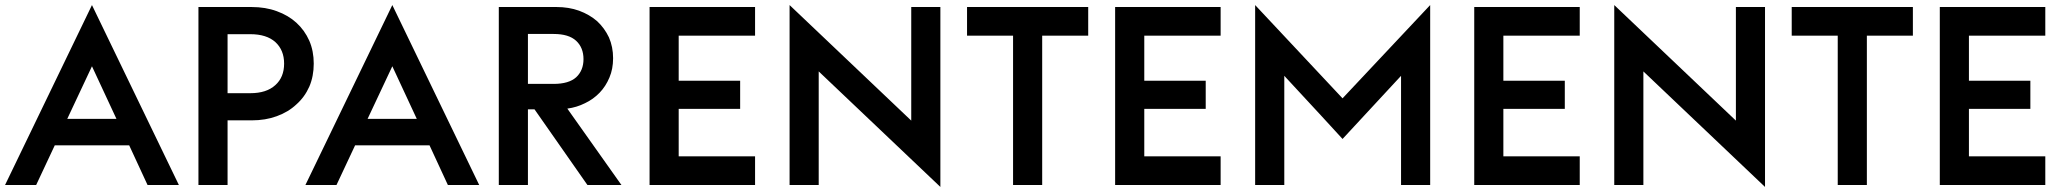

<svg xmlns="http://www.w3.org/2000/svg" viewBox="-30 -738 8229 766"><path d="M336.9 -717.8Q423.8 -538.1 683.6 0Q652.3 0 558.6 0Q540 -39.1 485.4 -158.2Q411.1 -158.2 188.5 -158.2Q169.9 -118.2 114.3 0Q83 0 -9.8 0Q77.1 -179.7 336.9 -717.8ZM238.3 -263.7Q287.1 -263.7 434.6 -263.7Q410.2 -316.4 336.9 -473.6Q312.5 -421.9 238.3 -263.7Z M761.7 -710Q814.5 -710 973.6 -710Q1029.3 -710 1074.2 -693.4Q1120.1 -676.8 1152.3 -647.5Q1185.5 -617.2 1204.1 -575.2Q1221.7 -534.2 1221.7 -484.4Q1221.7 -433.6 1204.1 -392.6Q1185.5 -350.6 1152.3 -321.3Q1120.1 -291 1074.2 -274.4Q1029.3 -257.8 973.6 -257.8Q941.4 -257.8 877.9 -257.8Q877.9 -193.4 877.9 0Q848.6 0 761.7 0Q761.7 -177.7 761.7 -710ZM968.8 -366.2Q1033.2 -366.2 1068.4 -398.4Q1103.5 -429.7 1103.5 -484.4Q1103.5 -538.1 1068.4 -570.3Q1033.2 -601.6 968.8 -601.6Q938.5 -601.6 877.9 -601.6Q877.9 -543 877.9 -366.2Q900.4 -366.2 968.8 -366.2Z M1535.2 -717.8Q1622.1 -538.1 1881.8 0Q1850.6 0 1756.8 0Q1738.3 -39.1 1683.6 -158.2Q1609.4 -158.2 1386.7 -158.2Q1368.2 -118.2 1312.5 0Q1281.2 0 1188.5 0Q1275.4 -179.7 1535.2 -717.8ZM1436.5 -263.7Q1485.4 -263.7 1632.8 -263.7Q1608.4 -316.4 1535.2 -473.6Q1510.7 -421.9 1436.5 -263.7Z M2102.5 -301.8Q2095.7 -301.8 2076.2 -301.8Q2076.2 -226.6 2076.2 0Q2046.9 0 1960 0Q1960 -177.7 1960 -710Q2017.6 -710 2190.4 -710Q2239.3 -710 2280.3 -695.3Q2322.3 -679.7 2352.5 -653.3Q2381.8 -626 2399.4 -588.9Q2416 -550.8 2416 -505.9Q2416 -462.9 2401.4 -428.7Q2386.7 -393.6 2362.3 -368.2Q2336.9 -341.8 2303.7 -326.2Q2270.5 -309.6 2233.4 -304.7Q2304.7 -203.1 2449.2 0Q2415 0 2313.5 0Q2260.7 -75.2 2102.5 -301.8ZM2178.7 -403.3Q2239.3 -403.3 2268.6 -429.7Q2297.9 -457 2297.9 -502Q2297.9 -547.9 2268.6 -575.2Q2239.3 -602.5 2178.7 -602.5Q2144.5 -602.5 2076.2 -602.5Q2076.2 -552.7 2076.2 -403.3Q2101.6 -403.3 2178.7 -403.3Z M2561.5 -710Q2667 -710 2982.4 -710Q2982.4 -681.6 2982.4 -595.7Q2906.2 -595.7 2677.7 -595.7Q2677.7 -550.8 2677.7 -416Q2739.3 -416 2922.9 -416Q2922.9 -387.7 2922.9 -303.7Q2861.3 -303.7 2677.7 -303.7Q2677.7 -256.8 2677.7 -114.3Q2753.9 -114.3 2982.4 -114.3Q2982.4 -85.9 2982.4 0Q2877 0 2561.5 0Q2561.5 -177.7 2561.5 -710Z M3236.3 -453.1Q3236.3 -339.8 3236.3 0Q3207 0 3120.1 0Q3120.1 -179.7 3120.1 -717.8Q3241.2 -602.5 3605.5 -256.8Q3605.5 -370.1 3605.5 -710Q3633.8 -710 3721.7 -710Q3721.7 -530.3 3721.7 7.8Q3599.6 -107.4 3236.3 -453.1Z M4011.7 -595.7Q3965.8 -595.7 3828.1 -595.7Q3828.1 -624 3828.1 -710Q3949.2 -710 4311.5 -710Q4311.5 -681.6 4311.5 -595.7Q4265.6 -595.7 4127.9 -595.7Q4127.9 -447.3 4127.9 0Q4098.6 0 4011.7 0Q4011.7 -149.4 4011.7 -595.7Z M4418.9 -710Q4524.4 -710 4839.8 -710Q4839.8 -681.6 4839.8 -595.7Q4763.7 -595.7 4535.2 -595.7Q4535.2 -550.8 4535.2 -416Q4596.7 -416 4780.3 -416Q4780.3 -387.7 4780.3 -303.7Q4718.8 -303.7 4535.2 -303.7Q4535.2 -256.8 4535.2 -114.3Q4611.3 -114.3 4839.8 -114.3Q4839.8 -85.9 4839.8 0Q4734.4 0 4418.9 0Q4418.9 -177.7 4418.9 -710Z M4977.5 -717.8Q5064.5 -625 5326.2 -345.7Q5414.1 -439.5 5675.8 -717.8Q5675.8 -538.1 5675.8 0Q5646.5 0 5559.6 0Q5559.6 -109.4 5559.6 -435.5Q5501 -373 5326.2 -183.6Q5268.6 -247.1 5093.8 -435.5Q5093.8 -327.1 5093.8 0Q5064.5 0 4977.5 0Q4977.5 -179.7 4977.5 -717.8Z M5851.6 -710Q5957 -710 6272.5 -710Q6272.5 -681.6 6272.5 -595.7Q6196.3 -595.7 5967.8 -595.7Q5967.8 -550.8 5967.8 -416Q6029.3 -416 6212.9 -416Q6212.9 -387.7 6212.9 -303.7Q6151.4 -303.7 5967.8 -303.7Q5967.8 -256.8 5967.8 -114.3Q6043.9 -114.3 6272.5 -114.3Q6272.5 -85.9 6272.5 0Q6167 0 5851.6 0Q5851.6 -177.7 5851.6 -710Z M6526.4 -453.1Q6526.4 -339.8 6526.4 0Q6497.1 0 6410.2 0Q6410.2 -179.7 6410.2 -717.8Q6531.2 -602.5 6895.5 -256.8Q6895.5 -370.1 6895.5 -710Q6923.8 -710 7011.7 -710Q7011.7 -530.3 7011.7 7.8Q6889.6 -107.4 6526.4 -453.1Z M7301.8 -595.7Q7255.9 -595.7 7118.2 -595.7Q7118.2 -624 7118.2 -710Q7239.3 -710 7601.6 -710Q7601.6 -681.6 7601.6 -595.7Q7555.7 -595.7 7418 -595.7Q7418 -447.3 7418 0Q7388.7 0 7301.8 0Q7301.8 -149.4 7301.8 -595.7Z M7709 -710Q7814.5 -710 8129.9 -710Q8129.9 -681.6 8129.9 -595.7Q8053.7 -595.7 7825.2 -595.7Q7825.2 -550.8 7825.2 -416Q7886.7 -416 8070.3 -416Q8070.3 -387.7 8070.3 -303.7Q8008.8 -303.7 7825.2 -303.7Q7825.2 -256.8 7825.2 -114.3Q7901.4 -114.3 8129.9 -114.3Q8129.9 -85.9 8129.9 0Q8024.4 0 7709 0Q7709 -177.7 7709 -710Z"/></svg>

Font: SSportsD
Style: Medium
Weight: 400
Designer: Swiss Typefaces
Version: Version 1.000